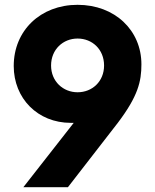

<svg xmlns="http://www.w3.org/2000/svg" viewBox="-20 -777 644 797"><path d="M262 0 469 -267C553 -378 567 -439 567 -510C567 -651 457 -757 302 -757C148 -757 37 -650 37 -503C37 -369 136 -267 274 -267C278 -267 282 -267 286 -267L77 0ZM302 -394C242 -394 192 -439 192 -505C192 -572 242 -617 302 -617C363 -617 412 -572 412 -505C412 -439 363 -394 302 -394Z"/></svg>

Font: Plus Jakarta Sans ExtraBold
Style: Regular
Weight: 800
Designer: Gumpita Rahayu
Foundry: Tokotype
Version: Version 2.071;gftools[0.9.30]